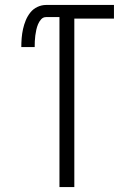

<svg xmlns="http://www.w3.org/2000/svg" viewBox="-20 -755 540 775"><path d="M220 0V-686H166Q154 -686 146 -677Q138 -668 133.5 -657Q129 -646 126.5 -634.5Q124 -623 122.5 -611.5Q121 -600 120.5 -588.5Q120 -577 120 -565H66Q66 -583 67.5 -601.5Q69 -620 73 -638Q77 -656 84 -673Q91 -690 102.5 -704.5Q114 -719 131 -727Q148 -735 166 -735H440V-680H280V0Z"/></svg>

Font: Iosevka Fixed Light
Style: Regular
Weight: 300
Monospace: yes
Designer: Belleve Invis
Foundry: Belleve Invis
Version: Version 32.3.0